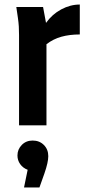

<svg xmlns="http://www.w3.org/2000/svg" viewBox="-20 -553 388 847"><path d="M52 -522H170L183 -452Q210 -490 250 -511.5Q290 -533 332 -533V-401Q287 -401 251 -391Q215 -381 185 -358V0H64V-398Q64 -419 63 -436Q62 -453 59 -474ZM193 136Q193 163 176 212L154 274H86L102 196Q81 188 69 171Q57 154 57 133Q57 106 76 86.5Q95 67 124 67Q154 67 173.5 86.5Q193 106 193 136Z"/></svg>

Font: Radio Canada Condensed SemiBold
Style: Regular
Weight: 600
Width: 3
Designer: Charles Daoud, Etienne Aubert Bonn, Alexandre Saumier Demers, Jacques Le Bailly
Foundry: Radio-Canada
Version: Version 2.104; ttfautohint (v1.8.4.7-5d5b);gftools[0.9.28.de